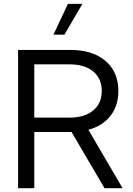

<svg xmlns="http://www.w3.org/2000/svg" viewBox="-20 -997 706 1017"><path d="M629.4 0H533.7L358.9 -297.9H161.6V0H75.7V-732.4H353.5Q432.1 -732.4 488.8 -706.1Q545.4 -679.7 576.2 -631.1Q606.9 -582.5 606.9 -515.1Q606.9 -436.5 565.2 -383.3Q523.4 -330.1 448.2 -309.6ZM161.6 -374H348.1Q427.7 -374 473.4 -411.6Q519 -449.2 519 -515.1Q519 -581.1 473.6 -618.7Q428.2 -656.2 348.1 -656.2H161.6ZM321.3 -813.5H263.2L339.8 -976.6H416.5Z"/></svg>

Font: Kumbh Sans
Style: Regular
Weight: 400
Version: Version 1.005